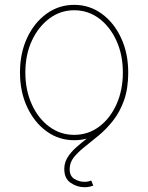

<svg xmlns="http://www.w3.org/2000/svg" viewBox="-20 -574 619 802"><path d="M290 11.7Q225.6 11.7 174.3 -25.6Q123 -63 93.3 -127Q63.5 -190.9 63.5 -271.5Q63.5 -352.1 93.3 -415.8Q123 -479.5 174.3 -516.6Q225.6 -553.7 290 -553.7Q354 -553.7 405 -516.6Q456.1 -479.5 485.8 -415.5Q515.6 -351.6 515.6 -271.5Q515.6 -190.9 486.1 -127Q456.5 -63 405.5 -25.6Q354.5 11.7 290 11.7ZM290 -10.7Q348.1 -10.7 394 -44.9Q439.9 -79.1 466.6 -138.2Q493.2 -197.3 493.2 -271.5Q493.2 -345.2 466.3 -404.1Q439.5 -462.9 393.6 -497.1Q347.7 -531.2 290 -531.2Q232.4 -531.2 186.3 -496.8Q140.1 -462.4 113 -403.8Q85.9 -345.2 85.9 -271.5Q85.9 -197.3 112.8 -138.2Q139.6 -79.1 185.8 -44.9Q231.9 -10.7 290 -10.7ZM332.5 208Q302.2 208 275.4 189.9Q248.5 171.9 248.5 132.3Q248.5 105.5 262.2 83.5Q275.9 61.5 298.1 41.7Q320.3 22 347.2 1.2Q374 -19.5 400.6 -44.4Q427.2 -69.3 449.5 -101.1Q471.7 -132.8 485.4 -174.6Q499 -216.3 499 -271.5H515.6Q515.6 -203.6 498 -154.8Q480.5 -106 452.6 -70.6Q424.8 -35.2 393.3 -9Q361.8 17.1 334 39.1Q306.2 61 288.6 83Q271 105 271 132.3Q271 162.1 291.3 173.8Q311.5 185.5 332.5 185.5Q340.8 185.5 347.9 184.1Q355 182.6 361.3 180.2L369.6 201.2Q360.8 204.6 351.8 206.3Q342.8 208 332.5 208Z"/></svg>

Font: Inter Thin
Style: Regular
Weight: 250
Designer: Rasmus Andersson
Foundry: rsms
Version: Version 4.001;git-66647c0bb